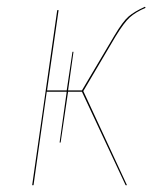

<svg xmlns="http://www.w3.org/2000/svg" viewBox="-20 -547 492 567"><path d="M321 -439 226 -278 355 0H351L222 -276H181L159 -126H156L177 -276H118L79 0H75L149 -517H153L119 -280H177L194 -394H197L181 -280H222L318 -442Q343 -484 360 -498.5Q377 -513 408 -527L410 -524Q380 -511 363 -495.5Q346 -480 321 -439Z"/></svg>

Font: Fira Sans Condensed Four
Style: Italic
Weight: 100
Width: 3
Italic angle: -8°
Designer: bBox Type GmbH & Carrois Corporate GbR & Edenspiekermann AG
Foundry: bBox Type GmbH & Carrois Corporate GbR & Edenspiekermann AG
Version: Version 4.301